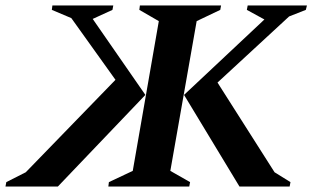

<svg xmlns="http://www.w3.org/2000/svg" viewBox="-71 -680 1142 700"><path d="M324 0 326 -16 413 -57 508 -603 437 -644 439 -660H735L732 -644L646 -603L550 -57L622 -16L619 0ZM802 0 600 -334 893 -609 829 -644 832 -660H1048L1044 -644L983 -620L722 -379L930 -52L988 -16L985 0ZM140 0H-51L-48 -16L23 -52L350 -389L189 -614L118 -644L120 -660H342L339 -644L267 -611L459 -334Z"/></svg>

Font: Spectral
Style: Bold Italic
Weight: 700
Italic angle: -10°
Designer: Jean-Baptiste Levee
Foundry: Production Type
Version: Version 2.001